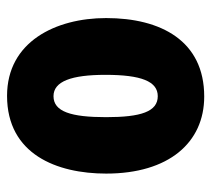

<svg xmlns="http://www.w3.org/2000/svg" viewBox="-48 -556 613 558"><g transform="rotate(90 259.0 -276.5)"><path d="M484 -278C484 -460 394 -563 260 -563C98 -563 32 -437 32 -278C32 -131 101 10 258 10C428 10 484 -135 484 -278ZM197 -276C197 -380 216 -428 259 -428C304 -428 320 -379 320 -278C320 -176 304 -125 259 -125C216 -125 197 -177 197 -276Z"/></g></svg>

Font: Noto Sans Bengali ExtraCondensed Black
Style: Regular
Weight: 900
Width: 2
Designer: Joana Ranito - Universal Thirst; Jelle Bosma - Monotype Design Team
Foundry: Universal Thirst ehf.
Version: Version 3.000